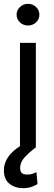

<svg xmlns="http://www.w3.org/2000/svg" viewBox="-74 -770 284 1003"><path d="M30.3 0V-545.9H113.3V0ZM46.9 212.9Q2.9 212.9 -25.6 189Q-54.2 165 -53.7 119.1Q-53.7 92.8 -41 66.7Q-28.3 40.5 0 15.9Q28.3 -8.8 75.2 -30.3L113.3 0Q81.5 23.4 56.4 49.8Q31.2 76.2 31.2 108.4Q31.2 124 39.1 133.1Q46.9 142.1 68.4 141.6Q84 142.1 96.4 137.7Q108.9 133.3 116.2 128.9L122.1 191.4Q110.4 199.2 91.3 206.1Q72.3 212.9 46.9 212.9ZM72.3 -636.7Q47.9 -636.7 30.3 -653.3Q12.7 -669.9 12.7 -693.4Q12.7 -716.8 30.3 -733.4Q47.9 -750 72.3 -750Q96.7 -750 114.3 -733.4Q131.8 -716.8 131.8 -693.4Q131.8 -669.9 114.3 -653.3Q96.7 -636.7 72.3 -636.7Z"/></svg>

Font: Inter Tight
Style: Regular
Weight: 400
Designer: Rasmus Andersson
Foundry: rsms
Version: Version 3.002